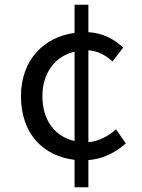

<svg xmlns="http://www.w3.org/2000/svg" viewBox="-20 -750 595 806"><path d="M293 36H351V-78C409 -82 464 -108 508 -148L467 -207C436 -180 397 -157 351 -153V-539C390 -536 423 -519 452 -492L497 -550C462 -583 416 -611 351 -615V-730H293V-612C167 -595 68 -501 68 -346C68 -191 159 -95 293 -79ZM293 -158C209 -177 158 -247 158 -346C158 -444 211 -514 293 -533Z"/></svg>

Font: GenYoGothic2 TW R
Style: Regular
Weight: 400
Version: Version 2.100;PS 2.1;hotconv 16.6.51;makeotf.lib2.5.65220 DE